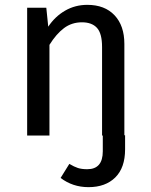

<svg xmlns="http://www.w3.org/2000/svg" viewBox="-20 -559 622 792"><path d="M496 -1V57Q496 133 455.5 173Q415 213 345 213Q280 213 230 175L266 117Q286 129 301.5 134Q317 139 340 139Q404 139 404 65V0H401V-365Q401 -421 380 -444Q359 -467 318 -467Q276 -467 244 -443Q212 -419 184 -374V0H92V-527H171L179 -449Q207 -491 248.5 -515Q290 -539 340 -539Q412 -539 452.5 -496Q493 -453 493 -378V-1Z"/></svg>

Font: FiraGO
Style: Regular
Weight: 400
Designer: bBox Type
Foundry: bBox Type GmbH
Version: Version 1.001;April 20, 2020;FontCreator 12.0.0.2555 64-bit